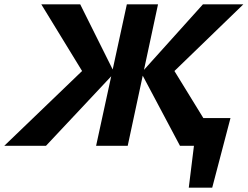

<svg xmlns="http://www.w3.org/2000/svg" viewBox="-67 -678 1152 893"><path d="M811 195 851 -129H1005L920 195ZM-47 0 366 -397 344 -300 125 -658H306L465 -339L147 0ZM380 0 523 -658H668L527 0ZM770 0 590 -339 877 -658H1065L695 -300L714 -397L958 0Z"/></svg>

Font: Ysabeau Office ExtraBold
Style: Italic
Weight: 800
Italic angle: -12°
Designer: Christian Thalmann (Catharsis Fonts)
Version: Version 2.001;gftools[0.9.30]; featfreeze: tnum,lnum,ss02